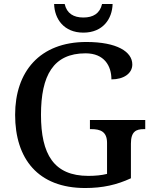

<svg xmlns="http://www.w3.org/2000/svg" viewBox="-20 -935 772 965"><path d="M399 -771C497 -771 544 -840 546 -915H493C482 -867 448 -847 399 -847C350 -847 316 -867 305 -915H252C254 -840 301 -771 399 -771ZM408 10C496 10 567 -6 638 -39V-213C638 -274 664 -286 703 -286H710V-332H432V-286H439C484 -286 518 -274 518 -217V-61C491 -54 458 -51 424 -51C250 -51 186 -160 186 -358C186 -556 248 -667 410 -667C504 -667 540 -604 540 -536C602 -536 645 -566 645 -611C645 -675 568 -724 414 -724C179 -724 56 -574 56 -358C56 -137 171 10 408 10Z"/></svg>

Font: Noto Naskh Arabic UI Medium
Style: Regular
Weight: 500
Designer: Monotype Design Team, David Williams, Mohamad Dakak and Nizar Qandah
Foundry: Monotype Imaging Inc.
Version: Version 2.014